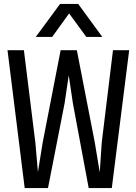

<svg xmlns="http://www.w3.org/2000/svg" viewBox="-20 -952 690 972"><path d="M105 0 18 -698H101L159 -230L172 -81L196 -230L287 -698H369L460 -230L485 -79L495 -230L552 -698H634L546 0H429L349 -429L328 -571L307 -429L223 0ZM161 -765 284 -932H376L498 -765H417L330 -884L244 -765Z"/></svg>

Font: Azeret Mono Light
Style: Regular
Weight: 300
Designer: Martin Vácha
Foundry: Displaay
Version: Version 1.002